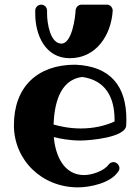

<svg xmlns="http://www.w3.org/2000/svg" viewBox="-20 -782 600 828"><path d="M474 -258C432 -239 383 -228 328 -228C276 -228 232 -239 211 -245C214 -321 232 -438 335 -450C434 -436 474 -364 474 -266C474 -263 474 -260 474 -258ZM524 -239C524 -241 525 -251 525 -267C525 -409 458 -497 304 -503C142 -503 40 -408 40 -242C40 -92 160 26 316 26C370 26 457 7 489 -41C493 -45 495 -51 495 -57C495 -70 483 -83 469 -83C462 -83 454 -79 449 -73C430 -45 376 -27 343 -27C255 -27 219 -111 212 -191C238 -184 280 -176 327 -176C368 -176 518 -189 524 -239ZM466 -735C466 -735 466 -736 466 -736C466 -749 456 -762 441 -762H332C318 -762 307 -751 306 -737C305 -710 291 -594 245 -594C196 -594 183 -684 183 -722C183 -730 183 -734 183 -734C183 -735 183 -735 183 -736C183 -750 172 -762 158 -762C144 -762 133 -751 132 -738C132 -737 132 -731 132 -722C132 -633 174 -531 281 -531C394 -531 459 -629 466 -735Z"/></svg>

Font: Ribeye
Style: Regular
Weight: 400
Designer: Astigmatic (AOETI)
Foundry: Astigmatic (AOETI)
Version: Version 1.000